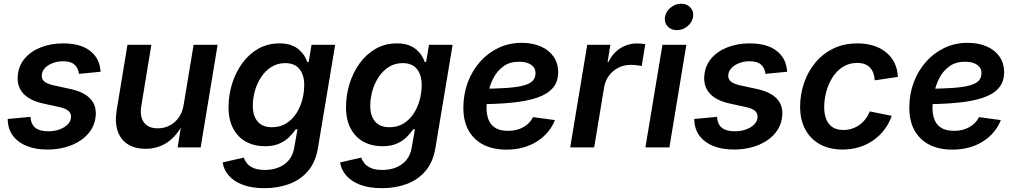

<svg xmlns="http://www.w3.org/2000/svg" viewBox="-20 -777 5355 1012"><path d="M230.5 11.2Q168.5 11.2 122.6 -6.8Q76.7 -24.9 50.3 -58.6Q23.9 -92.3 21 -139.6Q21 -142.1 20.8 -144.5Q20.5 -147 20.5 -149.9L140.6 -161.1Q143.6 -121.1 166.7 -103Q189.9 -85 234.9 -85Q266.1 -85 292.2 -94.2Q318.4 -103.5 335.2 -119.6Q352.1 -135.7 354 -156.7Q356.4 -177.7 342 -191.4Q327.6 -205.1 293.9 -212.4L205.1 -231.9Q134.8 -248 101.6 -285.4Q68.4 -322.8 73.7 -378.9Q78.1 -431.6 111.1 -469.7Q144 -507.8 196.8 -528.1Q249.5 -548.3 312 -548.3Q401.9 -548.3 451.4 -511.5Q501 -474.6 508.3 -414.6Q509.3 -411.1 509.8 -407.2Q510.3 -403.3 510.3 -398.9L396 -387.7Q393.1 -417.5 373.3 -435.8Q353.5 -454.1 311.5 -454.1Q284.2 -454.1 259.5 -445.1Q234.9 -436 218.8 -420.4Q202.6 -404.8 200.2 -383.3Q197.8 -361.8 212.2 -348.6Q226.6 -335.4 262.7 -327.1L352.5 -307.6Q423.3 -292 456.3 -256.3Q489.3 -220.7 484.4 -166Q481 -125.5 460 -92.5Q439 -59.6 404.1 -36.4Q369.1 -13.2 324.7 -1Q280.3 11.2 230.5 11.2Z M747.6 7.3Q691.9 7.3 654.1 -16.4Q616.2 -40 600.3 -86.2Q584.5 -132.3 595.2 -197.8L651.9 -541H777.8L724.6 -217.3Q715.8 -162.6 738.8 -131.6Q761.7 -100.6 811.5 -100.6Q845.2 -100.6 873.5 -115Q901.9 -129.4 921.9 -157.2Q941.9 -185.1 948.2 -225.6L1000.5 -541H1127L1037.6 0H916.5L937.5 -134.3H949.7Q915 -63.5 864.3 -28.1Q813.5 7.3 747.6 7.3Z M1374.5 214.8Q1306.2 214.8 1259 196.8Q1211.9 178.7 1185.5 147.9Q1159.2 117.2 1153.3 79.1L1265.1 53.7Q1270 69.3 1282 84.2Q1293.9 99.1 1316.7 108.9Q1339.4 118.7 1376 118.7Q1437.5 118.7 1479.5 88.4Q1521.5 58.1 1531.2 -0.5L1547.9 -95.7L1538.1 -94.7Q1523.4 -72.8 1502.2 -52.5Q1481 -32.2 1450.4 -19.3Q1419.9 -6.3 1377 -6.3Q1320.3 -6.3 1276.9 -30Q1233.4 -53.7 1209 -99.9Q1184.6 -146 1184.6 -212.9Q1184.6 -274.4 1202.9 -334.2Q1221.2 -394 1255.9 -442.4Q1290.5 -490.7 1340.3 -519.5Q1390.1 -548.3 1453.1 -548.3Q1488.8 -548.3 1514.2 -539.1Q1539.6 -529.8 1556.6 -514.6Q1573.7 -499.5 1584.2 -482.4Q1594.7 -465.3 1600.1 -449.2L1606.9 -450.7L1622.1 -541H1746.6L1655.8 3.4Q1643.6 77.1 1604 123.8Q1564.5 170.4 1505.1 192.6Q1445.8 214.8 1374.5 214.8ZM1413.6 -106.4Q1456.1 -106.4 1488 -126.2Q1520 -146 1541.3 -178.5Q1562.5 -210.9 1573 -250.2Q1583.5 -289.6 1583.5 -328.6Q1583.5 -382.3 1558.3 -413.3Q1533.2 -444.3 1483.4 -444.3Q1442.4 -444.3 1410.6 -424.3Q1378.9 -404.3 1356.9 -371.3Q1335 -338.4 1323.7 -298.6Q1312.5 -258.8 1312.5 -219.2Q1312.5 -166.5 1337.9 -136.5Q1363.3 -106.4 1413.6 -106.4Z M1993.7 214.8Q1925.3 214.8 1878.2 196.8Q1831.1 178.7 1804.7 147.9Q1778.3 117.2 1772.5 79.1L1884.3 53.7Q1889.2 69.3 1901.1 84.2Q1913.1 99.1 1935.8 108.9Q1958.5 118.7 1995.1 118.7Q2056.6 118.7 2098.6 88.4Q2140.6 58.1 2150.4 -0.5L2167 -95.7L2157.2 -94.7Q2142.6 -72.8 2121.3 -52.5Q2100.1 -32.2 2069.6 -19.3Q2039.1 -6.3 1996.1 -6.3Q1939.5 -6.3 1896 -30Q1852.5 -53.7 1828.1 -99.9Q1803.7 -146 1803.7 -212.9Q1803.7 -274.4 1822 -334.2Q1840.3 -394 1875 -442.4Q1909.7 -490.7 1959.5 -519.5Q2009.3 -548.3 2072.3 -548.3Q2107.9 -548.3 2133.3 -539.1Q2158.7 -529.8 2175.8 -514.6Q2192.9 -499.5 2203.4 -482.4Q2213.9 -465.3 2219.2 -449.2L2226.1 -450.7L2241.2 -541H2365.7L2274.9 3.4Q2262.7 77.1 2223.1 123.8Q2183.6 170.4 2124.3 192.6Q2064.9 214.8 1993.7 214.8ZM2032.7 -106.4Q2075.2 -106.4 2107.2 -126.2Q2139.2 -146 2160.4 -178.5Q2181.6 -210.9 2192.1 -250.2Q2202.6 -289.6 2202.6 -328.6Q2202.6 -382.3 2177.5 -413.3Q2152.3 -444.3 2102.5 -444.3Q2061.5 -444.3 2029.8 -424.3Q1998 -404.3 1976.1 -371.3Q1954.1 -338.4 1942.9 -298.6Q1931.6 -258.8 1931.6 -219.2Q1931.6 -166.5 1957 -136.5Q1982.4 -106.4 2032.7 -106.4Z M2648.9 11.7Q2578.6 11.7 2527.3 -14.6Q2476.1 -41 2448.7 -91.3Q2421.4 -141.6 2422.4 -212.9Q2422.9 -282.7 2446 -344Q2469.2 -405.3 2510.5 -451.7Q2551.8 -498 2607.7 -524.7Q2663.6 -551.3 2729.5 -551.3Q2785.6 -551.3 2829.1 -532.7Q2872.6 -514.2 2897.2 -479.2Q2921.9 -444.3 2921.9 -396Q2921.9 -346.2 2894 -313.5Q2866.2 -280.8 2811 -262Q2755.9 -243.2 2673.6 -235.4Q2591.3 -227.5 2481.9 -227.5L2496.1 -309.1Q2588.4 -309.1 2647.9 -313.2Q2707.5 -317.4 2741.2 -326.9Q2774.9 -336.4 2788.8 -352.3Q2802.7 -368.2 2802.7 -392.1Q2802.7 -419.4 2779.5 -435.5Q2756.3 -451.7 2716.3 -451.7Q2667 -451.7 2633.8 -427.7Q2600.6 -403.8 2581.1 -366.2Q2561.5 -328.6 2553.2 -287.1Q2544.9 -245.6 2544.4 -210.4Q2543.9 -176.3 2554.2 -148.2Q2564.5 -120.1 2589.6 -103.8Q2614.7 -87.4 2658.2 -87.4Q2704.1 -87.4 2738.8 -106.9Q2773.4 -126.5 2789.6 -159.7L2904.8 -144Q2877 -73.2 2809.1 -30.8Q2741.2 11.7 2648.9 11.7Z M2985.4 0 3075.2 -541H3197.3L3182.6 -450.7H3187.5Q3210 -497.6 3249.8 -522.7Q3289.6 -547.9 3336.9 -547.9Q3348.1 -547.9 3360.6 -546.9Q3373 -545.9 3381.3 -544.4L3362.3 -429.2Q3354 -431.2 3337.2 -433.1Q3320.3 -435.1 3304.2 -435.1Q3269.5 -435.1 3239.7 -420.2Q3210 -405.3 3190.2 -378.7Q3170.4 -352.1 3164.1 -316.4L3111.8 0Z M3381.8 0 3471.7 -541H3597.7L3508.3 0ZM3547.4 -618.2Q3516.6 -618.2 3498.5 -638.4Q3480.5 -658.7 3484.9 -687.5Q3489.7 -716.8 3514.9 -737.1Q3540 -757.3 3570.3 -757.3Q3601.1 -757.3 3619.4 -737.1Q3637.7 -716.8 3632.8 -687.5Q3628.4 -658.7 3603.3 -638.4Q3578.1 -618.2 3547.4 -618.2Z M3849.1 11.2Q3787.1 11.2 3741.2 -6.8Q3695.3 -24.9 3668.9 -58.6Q3642.6 -92.3 3639.6 -139.6Q3639.6 -142.1 3639.4 -144.5Q3639.2 -147 3639.2 -149.9L3759.3 -161.1Q3762.2 -121.1 3785.4 -103Q3808.6 -85 3853.5 -85Q3884.8 -85 3910.9 -94.2Q3937 -103.5 3953.9 -119.6Q3970.7 -135.7 3972.7 -156.7Q3975.1 -177.7 3960.7 -191.4Q3946.3 -205.1 3912.6 -212.4L3823.7 -231.9Q3753.4 -248 3720.2 -285.4Q3687 -322.8 3692.4 -378.9Q3696.8 -431.6 3729.7 -469.7Q3762.7 -507.8 3815.4 -528.1Q3868.2 -548.3 3930.7 -548.3Q4020.5 -548.3 4070.1 -511.5Q4119.6 -474.6 4127 -414.6Q4127.9 -411.1 4128.4 -407.2Q4128.9 -403.3 4128.9 -398.9L4014.6 -387.7Q4011.7 -417.5 3991.9 -435.8Q3972.2 -454.1 3930.2 -454.1Q3902.8 -454.1 3878.2 -445.1Q3853.5 -436 3837.4 -420.4Q3821.3 -404.8 3818.8 -383.3Q3816.4 -361.8 3830.8 -348.6Q3845.2 -335.4 3881.3 -327.1L3971.2 -307.6Q4042 -292 4075 -256.3Q4107.9 -220.7 4103 -166Q4099.6 -125.5 4078.6 -92.5Q4057.6 -59.6 4022.7 -36.4Q3987.8 -13.2 3943.4 -1Q3898.9 11.2 3849.1 11.2Z M4421.4 11.2Q4351.6 11.2 4301.3 -16.8Q4251 -44.9 4224.1 -95.7Q4197.3 -146.5 4197.3 -214.4Q4197.3 -277.8 4217.3 -337.6Q4237.3 -397.5 4276.1 -445.1Q4314.9 -492.7 4371.1 -520.5Q4427.2 -548.3 4499.5 -548.3Q4546.4 -548.3 4584.7 -536.1Q4623 -523.9 4651.1 -500.7Q4679.2 -477.5 4695.1 -444.8Q4710.9 -412.1 4712.4 -371.6L4590.8 -353.5Q4589.4 -374.5 4583.3 -391.4Q4577.1 -408.2 4565.9 -420.4Q4554.7 -432.6 4537.8 -439Q4521 -445.3 4498 -445.3Q4454.6 -445.3 4421.9 -424.1Q4389.2 -402.8 4367.4 -368.2Q4345.7 -333.5 4335 -292.5Q4324.2 -251.5 4324.2 -212.4Q4324.2 -176.8 4334.7 -149.4Q4345.2 -122.1 4367.7 -106.9Q4390.1 -91.8 4425.3 -91.8Q4449.2 -91.8 4470.7 -98.9Q4492.2 -106 4510.3 -118.9Q4528.3 -131.8 4542 -149.9Q4555.7 -168 4564 -189.9L4680.2 -166.5Q4666 -125.5 4640.9 -92.8Q4615.7 -60.1 4582.3 -36.9Q4548.8 -13.7 4508.1 -1.2Q4467.3 11.2 4421.4 11.2Z M4999.5 11.7Q4929.2 11.7 4877.9 -14.6Q4826.7 -41 4799.3 -91.3Q4772 -141.6 4772.9 -212.9Q4773.4 -282.7 4796.6 -344Q4819.8 -405.3 4861.1 -451.7Q4902.3 -498 4958.3 -524.7Q5014.2 -551.3 5080.1 -551.3Q5136.2 -551.3 5179.7 -532.7Q5223.1 -514.2 5247.8 -479.2Q5272.5 -444.3 5272.5 -396Q5272.5 -346.2 5244.6 -313.5Q5216.8 -280.8 5161.6 -262Q5106.4 -243.2 5024.2 -235.4Q4941.9 -227.5 4832.5 -227.5L4846.7 -309.1Q4939 -309.1 4998.5 -313.2Q5058.1 -317.4 5091.8 -326.9Q5125.5 -336.4 5139.4 -352.3Q5153.3 -368.2 5153.3 -392.1Q5153.3 -419.4 5130.1 -435.5Q5106.9 -451.7 5066.9 -451.7Q5017.6 -451.7 4984.4 -427.7Q4951.2 -403.8 4931.6 -366.2Q4912.1 -328.6 4903.8 -287.1Q4895.5 -245.6 4895 -210.4Q4894.5 -176.3 4904.8 -148.2Q4915 -120.1 4940.2 -103.8Q4965.3 -87.4 5008.8 -87.4Q5054.7 -87.4 5089.4 -106.9Q5124 -126.5 5140.1 -159.7L5255.4 -144Q5227.5 -73.2 5159.7 -30.8Q5091.8 11.7 4999.5 11.7Z"/></svg>

Font: Inter 17pt SemiBold
Style: Italic
Weight: 600
Italic angle: -9.3988°
Version: Version 4.001;git-66647c0bb